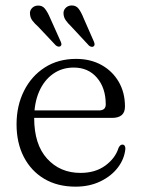

<svg xmlns="http://www.w3.org/2000/svg" viewBox="-20 -688 530 719"><path d="M448 -289Q448 -267.5 435.8 -257Q423.5 -246.5 399.5 -246.5H82V-274.5H350.5Q376 -274.5 376 -297Q376 -358.5 343.2 -396.8Q310.5 -435 256 -435Q212 -435 178.5 -411.2Q145 -387.5 126.5 -345Q108 -302.5 108 -246Q108 -147 156.5 -93.8Q205 -40.5 281.5 -40.5Q337 -40.5 374.5 -68Q412 -95.5 424 -134.5Q427.5 -141 430.8 -143.8Q434 -146.5 438.5 -146.5Q444 -146.5 446.8 -142.2Q449.5 -138 449.5 -131Q446 -93 421.5 -60.8Q397 -28.5 356 -8.8Q315 11 263 11Q195.5 11 146 -18.2Q96.5 -47.5 69.2 -100.2Q42 -153 42 -222.5Q42 -292 69.8 -347.5Q97.5 -403 147.5 -435.2Q197.5 -467.5 265 -467.5Q318.5 -467.5 359.8 -444.8Q401 -422 424.5 -381.8Q448 -341.5 448 -289ZM168 -620 207 -533Q209.5 -528 210 -523.2Q210.5 -518.5 206.5 -515Q203 -512.5 198.2 -513.5Q193.5 -514.5 189 -518L122.5 -588.5Q110 -599.5 101.8 -610.2Q93.5 -621 92.5 -634Q90.5 -647 98.8 -656.5Q107 -666 120 -667Q138 -668.5 148.2 -655.5Q158.5 -642.5 168 -620ZM293.5 -619 331.5 -532.5Q334 -526.5 334.2 -522Q334.5 -517.5 330.5 -514.5Q327 -511.5 322 -512.8Q317 -514 313 -517.5L246.5 -589Q234.5 -600.5 226.8 -611.2Q219 -622 218 -635Q216.5 -648 224.8 -657.2Q233 -666.5 246.5 -667.5Q264.5 -668.5 274.5 -655.2Q284.5 -642 293.5 -619Z"/></svg>

Font: Fraunces 48pt Soft Wonky Light
Style: Regular
Weight: 300
Version: Version 1.000;[b76b70a41]